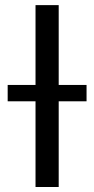

<svg xmlns="http://www.w3.org/2000/svg" viewBox="-20 -748 377 768"><path d="M214.8 0H122.1V-727.5H214.8ZM10.7 -408.2H326.2V-342.8H10.7Z"/></svg>

Font: Raveo Variable
Style: Regular
Weight: 400
Designer: Jakub Foglar, Rasmus Andersson (Inter)
Foundry: Jakubfoglar.com
Version: Version 1.000;Glyphs 3.2.3 (3260)